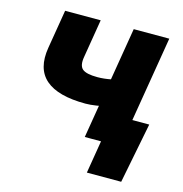

<svg xmlns="http://www.w3.org/2000/svg" viewBox="-104 -634 846 886"><g transform="rotate(15 319.5 -191.5)"><path d="M300.3 -149.4Q168.5 -149.4 109.9 -200.2Q51.3 -251 68.4 -354L99.1 -539.1H269L238.8 -356Q231.4 -313.5 250 -297.6Q268.6 -281.7 321.8 -281.7Q354.5 -281.7 389.6 -289.1Q424.8 -296.4 468.3 -310.1L446.8 -177.7Q432.1 -171.4 406 -164.8Q379.9 -158.2 351.3 -153.8Q322.8 -149.4 300.3 -149.4ZM337.4 0 426.8 -539.1H596.7L507.3 0ZM389.2 156.2 415 0H370.6L392.6 -132.3H609.9L553.2 156.2Z"/></g></svg>

Font: Inter 18pt ExtraBold
Style: Italic
Weight: 800
Italic angle: -9.3988°
Designer: Rasmus Andersson
Foundry: rsms
Version: Version 4.001;git-66647c0bb